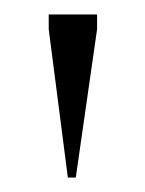

<svg xmlns="http://www.w3.org/2000/svg" viewBox="-20 -735 201 266"><path d="M74 -489 47.5 -694.5V-715H114.5V-694.5L85 -489Z"/></svg>

Font: Newsreader Display Light
Style: Regular
Weight: 300
Designer: Hugues Gentile
Foundry: Production Type
Version: Version 1.001